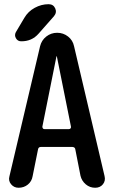

<svg xmlns="http://www.w3.org/2000/svg" viewBox="-20 -885 540 905"><path d="M246.1 -619.1 179.7 -288.1Q179.7 -283.2 182.1 -279.8Q184.6 -276.4 189.5 -276.4H304.7Q309.6 -276.4 312.5 -279.8Q315.4 -283.2 314.5 -288.1L248 -619.1Q248 -620.1 247.1 -620.1Q246.1 -620.1 246.1 -619.1ZM67.4 0Q45.9 0 32.2 -16.6Q18.6 -33.2 24.4 -53.7L168.9 -667Q175.8 -695.3 198.2 -712.9Q220.7 -730.5 249.5 -730.5Q278.3 -730.5 300.8 -712.9Q323.2 -695.3 329.1 -667L472.7 -55.7Q478.5 -33.2 465.3 -16.6Q452.1 0 428.7 0Q403.3 0 384.3 -16.1Q365.2 -32.2 359.4 -56.6L335 -180.7Q334 -191.4 321.3 -192.4H172.9Q161.1 -192.4 159.2 -180.7L133.8 -54.7Q129.9 -30.3 111.3 -15.1Q92.8 0 67.4 0ZM94.7 -800.8Q112.3 -831.1 143.6 -848.1Q174.8 -865.2 209 -865.2Q231.4 -865.2 240.2 -845.7Q249 -826.2 234.4 -808.6L162.1 -726.6Q129.9 -689.5 79.1 -690.4Q63.5 -690.4 55.2 -704.6Q46.9 -718.8 54.7 -733.4Z"/></svg>

Font: Rounded-X Mgen+ 1mn medium
Style: Regular
Weight: 500
Designer: [Source Han Sans]
Ryoko NISHIZUKA  (kana & ideographs); Paul D. Hunt (Latin, Greek & Cyrillic); Wenlong ZHANG  (bopomofo
Version: Version 1.059.20150602